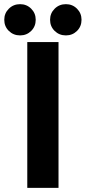

<svg xmlns="http://www.w3.org/2000/svg" viewBox="-56 -902 411 922"><path d="M75 0V-700H225V0ZM40.5 -732Q8.5 -732 -13.5 -753.5Q-35.5 -775 -35.5 -807Q-35.5 -838.5 -13.5 -860.2Q8.5 -882 40.5 -882Q72 -882 93.8 -860.2Q115.5 -838.5 115.5 -807Q115.5 -775 93.8 -753.5Q72 -732 40.5 -732ZM260.5 -732Q228.5 -732 206.5 -753.5Q184.5 -775 184.5 -807Q184.5 -838.5 206.5 -860.2Q228.5 -882 260.5 -882Q292 -882 313.8 -860.2Q335.5 -838.5 335.5 -807Q335.5 -775 313.8 -753.5Q292 -732 260.5 -732Z"/></svg>

Font: Urbanist Black
Style: Regular
Weight: 900
Designer: Corey Hu
Foundry: Corey Hu
Version: Version 1.330; ttfautohint (v1.8.4.7-5d5b)